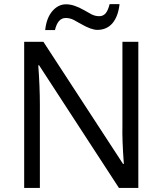

<svg xmlns="http://www.w3.org/2000/svg" viewBox="-20 -918 794 938"><path d="M578.1 -713.9H655.8V0H561L170.9 -599.1H167Q174.8 -493.7 174.8 -405.8V0H98.1V-713.9H191.9L581.1 -117.2H585Q576.2 -237.8 578.1 -304.2ZM456.5 -772Q426.8 -771.5 376 -800.8Q356.4 -811.5 338.9 -821.3Q321.3 -830.1 300.8 -830.1Q262.2 -830.1 248.5 -771H200.7Q207 -830.1 235.4 -863.3Q263.7 -896.5 301.8 -897Q340.3 -897.5 391.1 -868.2Q410.2 -857.4 427.7 -847.7Q445.3 -838.9 464.8 -838.9Q484.4 -838.9 496.6 -853.5Q508.3 -868.2 515.6 -897.9H564Q557.6 -838.9 530.3 -805.7Q502.9 -772.5 456.5 -772Z"/></svg>

Font: OpenSans
Style: Regular
Weight: 400
Foundry: Ascender Corporation
Version: Version 1.10